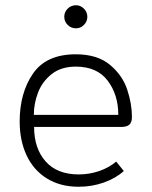

<svg xmlns="http://www.w3.org/2000/svg" viewBox="-20 -702 578 732"><path d="M55 -239Q55 -347 105.5 -421Q156 -495 269 -495Q351 -495 399 -455Q447 -415 465 -360.5Q483 -306 483 -256Q483 -236 473.5 -227Q464 -218 442 -218H110Q110 -136 154 -86.5Q198 -37 280 -37Q321 -37 358.5 -50Q396 -63 423 -86L452 -50Q421 -22 375.5 -6Q330 10 280 10Q210 10 159 -21.5Q108 -53 81.5 -109.5Q55 -166 55 -239ZM431 -264Q431 -341 390.5 -394.5Q350 -448 269 -448Q213 -448 177 -419.5Q141 -391 125 -349Q109 -307 109 -264ZM225 -638Q225 -656 238 -669Q251 -682 270 -682Q287 -682 300 -669Q313 -656 313 -638Q313 -620 300 -607Q287 -594 270 -594Q251 -594 238 -607Q225 -620 225 -638Z"/></svg>

Font: Niramit ExtraLight
Style: Regular
Weight: 200
Designer: Katatrad Aksorn Co.,Ltd.
Foundry: Cadson Demak Co.,Ltd.
Version: Version 1.000; ttfautohint (v1.6)